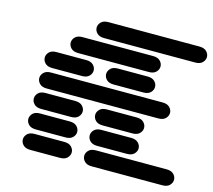

<svg xmlns="http://www.w3.org/2000/svg" viewBox="-117 -1004 1258 1133"><g transform="rotate(15 512.0 -437.0)"><path d="M159.2 -13.7Q129.9 -13.7 115.2 -28.8Q100.6 -43.9 100.6 -62.5Q100.6 -81.1 115.2 -96.2Q129.9 -111.3 159.2 -111.3H340.8Q370.1 -111.3 384.8 -96.2Q399.4 -81.1 399.4 -62.5Q399.4 -43.9 384.8 -28.8Q370.1 -13.7 340.8 -13.7ZM534.2 -13.7Q504.9 -13.7 490.2 -28.8Q475.6 -43.9 475.6 -62.5Q475.6 -81.1 490.2 -96.2Q504.9 -111.3 534.2 -111.3H965.8Q995.1 -111.3 1009.8 -96.2Q1024.4 -81.1 1024.4 -62.5Q1024.4 -43.9 1009.8 -28.8Q995.1 -13.7 965.8 -13.7ZM159.2 -138.7Q129.9 -138.7 115.2 -153.8Q100.6 -168.9 100.6 -187.5Q100.6 -206.1 115.2 -221.2Q129.9 -236.3 159.2 -236.3H340.8Q370.1 -236.3 384.8 -221.2Q399.4 -206.1 399.4 -187.5Q399.4 -168.9 384.8 -153.8Q370.1 -138.7 340.8 -138.7ZM534.2 -138.7Q504.9 -138.7 490.2 -153.8Q475.6 -168.9 475.6 -187.5Q475.6 -206.1 490.2 -221.2Q504.9 -236.3 534.2 -236.3H715.8Q745.1 -236.3 759.8 -221.2Q774.4 -206.1 774.4 -187.5Q774.4 -168.9 759.8 -153.8Q745.1 -138.7 715.8 -138.7ZM159.2 -263.7Q129.9 -263.7 115.2 -278.8Q100.6 -293.9 100.6 -312.5Q100.6 -331.1 115.2 -346.2Q129.9 -361.3 159.2 -361.3H340.8Q370.1 -361.3 384.8 -346.2Q399.4 -331.1 399.4 -312.5Q399.4 -293.9 384.8 -278.8Q370.1 -263.7 340.8 -263.7ZM534.2 -263.7Q504.9 -263.7 490.2 -278.8Q475.6 -293.9 475.6 -312.5Q475.6 -331.1 490.2 -346.2Q504.9 -361.3 534.2 -361.3H715.8Q745.1 -361.3 759.8 -346.2Q774.4 -331.1 774.4 -312.5Q774.4 -293.9 759.8 -278.8Q745.1 -263.7 715.8 -263.7ZM159.2 -388.7Q129.9 -388.7 115.2 -403.8Q100.6 -418.9 100.6 -437.5Q100.6 -456.1 115.2 -471.2Q129.9 -486.3 159.2 -486.3H840.8Q870.1 -486.3 884.8 -471.2Q899.4 -456.1 899.4 -437.5Q899.4 -418.9 884.8 -403.8Q870.1 -388.7 840.8 -388.7ZM159.2 -513.7Q129.9 -513.7 115.2 -528.8Q100.6 -543.9 100.6 -562.5Q100.6 -581.1 115.2 -596.2Q129.9 -611.3 159.2 -611.3H340.8Q370.1 -611.3 384.8 -596.2Q399.4 -581.1 399.4 -562.5Q399.4 -543.9 384.8 -528.8Q370.1 -513.7 340.8 -513.7ZM534.2 -513.7Q504.9 -513.7 490.2 -528.8Q475.6 -543.9 475.6 -562.5Q475.6 -581.1 490.2 -596.2Q504.9 -611.3 534.2 -611.3H715.8Q745.1 -611.3 759.8 -596.2Q774.4 -581.1 774.4 -562.5Q774.4 -543.9 759.8 -528.8Q745.1 -513.7 715.8 -513.7ZM284.2 -638.7Q254.9 -638.7 240.2 -653.8Q225.6 -668.9 225.6 -687.5Q225.6 -706.1 240.2 -721.2Q254.9 -736.3 284.2 -736.3H715.8Q745.1 -736.3 759.8 -721.2Q774.4 -706.1 774.4 -687.5Q774.4 -668.9 759.8 -653.8Q745.1 -638.7 715.8 -638.7ZM409.2 -763.7Q379.9 -763.7 365.2 -778.8Q350.6 -793.9 350.6 -812.5Q350.6 -831.1 365.2 -846.2Q379.9 -861.3 409.2 -861.3H965.8Q995.1 -861.3 1009.8 -846.2Q1024.4 -831.1 1024.4 -812.5Q1024.4 -793.9 1009.8 -778.8Q995.1 -763.7 965.8 -763.7Z"/></g></svg>

Font: Sixtyfour Normal
Style: Regular
Weight: 400
Monospace: yes
Designer: Jens Kutilek
Foundry: Jens Kutilek
Version: Version 2.000